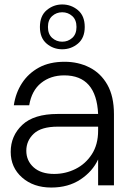

<svg xmlns="http://www.w3.org/2000/svg" viewBox="-20 -831 589 861"><path d="M28 0ZM28 0ZM210 10Q130 10 79 -35Q28 -80 28 -150Q28 -222 80 -271Q132 -320 239 -320H420Q412 -493 268 -493Q207 -493 164.5 -459Q122 -425 111 -359H42Q50 -414 78.5 -458Q107 -502 154.5 -528Q202 -554 270 -554Q331 -554 381.5 -528.5Q432 -503 461.5 -451Q491 -399 491 -319V0H420V-116Q395 -62 340.5 -26Q286 10 210 10ZM223 -51Q274 -51 319 -73.5Q364 -96 392 -139.5Q420 -183 420 -245V-263H239Q165 -263 131.5 -231.5Q98 -200 98 -155Q98 -110 131 -80.5Q164 -51 223 -51ZM259 -610Q219 -610 189 -635.5Q159 -661 159 -710Q159 -760 189.5 -785.5Q220 -811 259 -811Q299 -811 329.5 -785.5Q360 -760 360 -710Q360 -661 329.5 -635.5Q299 -610 259 -610ZM259 -644Q285 -644 304 -661Q323 -678 323 -710Q323 -742 304 -759Q285 -776 259 -776Q233 -776 214 -759Q195 -742 195 -710Q195 -678 214 -661Q233 -644 259 -644Z"/></svg>

Font: Ulagadi Sans Light
Style: Regular
Weight: 300
Designer: Ninad Kale (Devanagari), Jonny Pinhorn (Latin)
Foundry: Indian Type Foundry
Version: Version 3.01;March 29, 2020;FontCreator 12.0.0.2522 64-bit; 